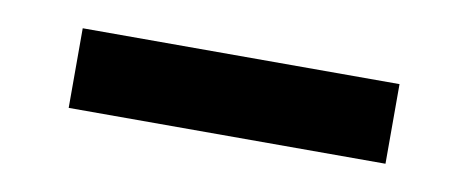

<svg xmlns="http://www.w3.org/2000/svg" viewBox="-28 53 555 228"><g transform="rotate(10 250.0 167.0)"><path d="M59 215V119H441V215Z"/></g></svg>

Font: Iosevka Custom
Style: Bold
Weight: 700
Monospace: yes
Designer: Belleve Invis
Foundry: Belleve Invis
Version: Version 30.3.3; ttfautohint (v1.8.3)